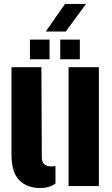

<svg xmlns="http://www.w3.org/2000/svg" viewBox="-20 -939 566 969"><path d="M38 -159V-600H189L191 -146Q191 -122 203 -110.5Q215 -99 242 -99Q251 -99 260 -100.5V-12.5Q228 10 183 10Q117 10 77.5 -29.2Q38 -68.5 38 -159ZM326 0V-600H479V0ZM284 -640V-739H383V-640ZM131 -640V-739H230V-640ZM211 -780 308 -919H414L312 -780Z"/></svg>

Font: Big Shoulders Stencil Text Thin Black
Style: Regular
Weight: 900
Version: Version 2.001